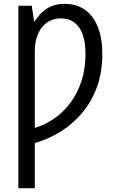

<svg xmlns="http://www.w3.org/2000/svg" viewBox="-20 -744 600 1004"><path d="M315 -724Q380 -724 424 -693Q468 -662 491.5 -603Q515 -544 515 -460Q515 -369 488.5 -293.5Q462 -218 414 -159Q366 -100 302 -59Q238 -18 162 4V240H76V-714H146L158 -633H162Q181 -663 204.5 -683.5Q228 -704 256 -714Q284 -724 315 -724ZM298 -648Q259 -648 228.5 -628Q198 -608 180 -569.5Q162 -531 162 -477V-75Q215 -91 262.5 -123.5Q310 -156 347 -205Q384 -254 405.5 -318.5Q427 -383 427 -463Q427 -523 412.5 -563.5Q398 -604 369 -626Q340 -648 298 -648Z"/></svg>

Font: Noto Sans Display Condensed
Style: Regular
Weight: 400
Width: 3
Designer: Monotype Design Team
Foundry: Monotype Imaging Inc.
Version: Version 2.003